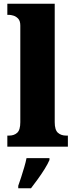

<svg xmlns="http://www.w3.org/2000/svg" viewBox="-20 -780 400 1021"><path d="M19 0V-59H29Q55 -59 71.5 -74Q88 -89 88 -130V-644Q88 -669 76.5 -681Q65 -693 51 -697Q37 -701 29 -701H19V-760H271V-130Q271 -89 288 -74Q305 -59 331 -59H341V0ZM77 208Q84 189 92.5 162.5Q101 136 109 109Q117 82 121 61H243V71Q234 92 217.5 118.5Q201 145 181.5 172Q162 199 145 221H77Z"/></svg>

Font: Noto Serif Thai SemiCondensed Black
Style: Regular
Weight: 900
Width: 4
Designer: Monotype Design Team
Foundry: Monotype Imaging Inc.
Version: Version 2.002; ttfautohint (v1.8.4.7-5d5b)